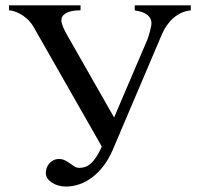

<svg xmlns="http://www.w3.org/2000/svg" viewBox="-20 -682 748 718"><path d="M693.4 -643.1Q674.8 -641.6 658.4 -634Q642.1 -626.5 628.4 -614.5Q614.7 -602.5 604 -587.2Q593.3 -571.8 585.9 -554.7L401.4 -121.1Q386.7 -87.4 367.4 -62Q348.1 -36.6 325.4 -19.3Q302.7 -2 277.6 6.8Q252.4 15.6 227.1 15.6Q212.4 15.6 199 12Q185.5 8.3 174.8 1.5Q164.1 -5.4 157.7 -14.6Q151.4 -23.9 151.4 -35.6Q151.4 -44.4 154.5 -53.7Q157.7 -63 164.1 -70.6Q170.4 -78.1 179.7 -82.8Q189 -87.4 201.2 -87.4Q213.4 -87.4 223.1 -82.3Q232.9 -77.1 241.7 -70.8Q250.5 -64.5 258.8 -59.3Q267.1 -54.2 276.4 -54.2Q287.6 -54.2 298.1 -57.6Q308.6 -61 318.8 -69.8Q329.1 -78.6 339.4 -94Q349.6 -109.4 360.8 -133.8L104 -584Q97.7 -594.7 87.6 -605.2Q77.6 -615.7 65.7 -623.8Q53.7 -631.8 40.3 -637.2Q26.9 -642.6 13.7 -643.6V-662.1H281.2V-643.6Q274.4 -643.6 262.2 -642.6Q250 -641.6 238.3 -637.7Q226.6 -633.8 218 -626.2Q209.5 -618.7 209.5 -606Q209.5 -596.2 215.8 -581.3Q222.2 -566.4 231.9 -549.3L406.7 -242.7L531.2 -534.2Q533.2 -538.6 535.6 -546.9Q538.1 -555.2 540.5 -564.2Q543 -573.2 544.7 -581.8Q546.4 -590.3 546.4 -594.7Q546.4 -634.3 483.9 -643.1V-662.1H693.4Z"/></svg>

Font: Doulos SIL CyrE
Style: Regular
Weight: 400
Designer: Walt Agee, Victor Gaultney, Peter Martin, Debbi Hosken, Becca Hirsbrunner
Foundry: SIL International
Version: Version 5.000